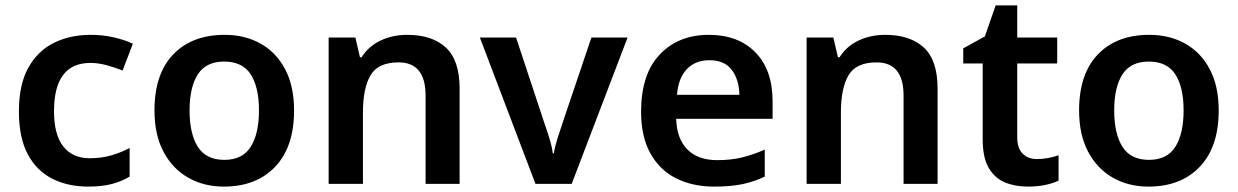

<svg xmlns="http://www.w3.org/2000/svg" viewBox="-20 -681 4583 711"><path d="M307 10Q231 10 173 -19.5Q115 -49 82.5 -110.5Q50 -172 50 -268Q50 -368 85 -430.5Q120 -493 180 -522.5Q240 -552 316 -552Q361 -552 402 -542.5Q443 -533 472 -519L434 -420Q406 -431 375 -439.5Q344 -448 315 -448Q180 -448 180 -269Q180 -182 214.5 -138.5Q249 -95 312 -95Q355 -95 391.5 -105.5Q428 -116 460 -133V-27Q430 -9 393.5 0.5Q357 10 307 10Z M1069 -272Q1069 -137 999 -63.5Q929 10 809 10Q735 10 677 -23Q619 -56 585.5 -119Q552 -182 552 -272Q552 -407 621.5 -479.5Q691 -552 812 -552Q887 -552 945 -519.5Q1003 -487 1036 -424.5Q1069 -362 1069 -272ZM682 -272Q682 -186 712.5 -137.5Q743 -89 811 -89Q878 -89 908.5 -137.5Q939 -186 939 -272Q939 -358 908.5 -405.5Q878 -453 810 -453Q743 -453 712.5 -405.5Q682 -358 682 -272Z M1488 -552Q1580 -552 1631 -505Q1682 -458 1682 -353V0H1556V-327Q1556 -450 1456 -450Q1380 -450 1352 -402Q1324 -354 1324 -264V0H1197V-542H1296L1313 -469H1319Q1345 -510 1389.5 -531Q1434 -552 1488 -552Z M1963 0 1757 -542H1891L1997 -222Q2005 -200 2015 -167Q2025 -134 2027 -113H2031Q2034 -135 2044 -167Q2054 -199 2062 -222L2170 -542H2304L2097 0Z M2605 -552Q2714 -552 2777.5 -487Q2841 -422 2841 -306V-241H2484Q2486 -168 2525 -128Q2564 -88 2636 -88Q2687 -88 2728 -98Q2769 -108 2812 -127V-27Q2772 -8 2729 1Q2686 10 2625 10Q2545 10 2484 -20.5Q2423 -51 2388.5 -113Q2354 -175 2354 -267Q2354 -406 2423 -479Q2492 -552 2605 -552ZM2607 -458Q2555 -458 2523.5 -425Q2492 -392 2487 -330H2718Q2717 -386 2690 -422Q2663 -458 2607 -458Z M3258 -552Q3350 -552 3401 -505Q3452 -458 3452 -353V0H3326V-327Q3326 -450 3226 -450Q3150 -450 3122 -402Q3094 -354 3094 -264V0H2967V-542H3066L3083 -469H3089Q3115 -510 3159.5 -531Q3204 -552 3258 -552Z M3819 -92Q3841 -92 3862 -96Q3883 -100 3900 -106V-12Q3879 -2 3850 4Q3821 10 3786 10Q3739 10 3701.5 -5.5Q3664 -21 3641.5 -59Q3619 -97 3619 -166V-446H3547V-502L3627 -546L3667 -661H3747V-542H3895V-446H3747V-172Q3747 -132 3767 -112Q3787 -92 3819 -92Z M4493 -272Q4493 -137 4423 -63.5Q4353 10 4233 10Q4159 10 4101 -23Q4043 -56 4009.5 -119Q3976 -182 3976 -272Q3976 -407 4045.5 -479.5Q4115 -552 4236 -552Q4311 -552 4369 -519.5Q4427 -487 4460 -424.5Q4493 -362 4493 -272ZM4106 -272Q4106 -186 4136.5 -137.5Q4167 -89 4235 -89Q4302 -89 4332.5 -137.5Q4363 -186 4363 -272Q4363 -358 4332.5 -405.5Q4302 -453 4234 -453Q4167 -453 4136.5 -405.5Q4106 -358 4106 -272Z"/></svg>

Font: Noto Sans Cherokee SemiBold
Style: Regular
Weight: 600
Designer: Monotype Design Team
Foundry: Monotype Imaging Inc.
Version: Version 2.001; ttfautohint (v1.8.4.7-5d5b)